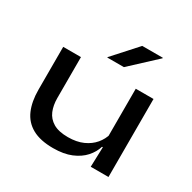

<svg xmlns="http://www.w3.org/2000/svg" viewBox="-157 -850 1020 1021"><g transform="rotate(30 353.0 -340.0)"><path d="M181 -479V-227.5Q181 -183.5 195.2 -149.2Q209.5 -115 242.8 -95.2Q276 -75.5 333 -75.5Q386 -75.5 424.8 -92.8Q463.5 -110 488 -139.2Q512.5 -168.5 522 -204.5L537.5 -122H516.5Q505.5 -85.5 477.8 -54.5Q450 -23.5 404.5 -4.5Q359 14.5 294 14.5Q215 14.5 166 -12.8Q117 -40 94.5 -91.8Q72 -143.5 72 -216.5V-479ZM626.5 -479V0H517.5L522 -139.5L517.5 -153V-479ZM433.5 -693.5H560V-690.5L405.5 -547H303.5V-549.5Z"/></g></svg>

Font: Anek Latin Expanded Medium
Style: Regular
Weight: 500
Width: 7
Designer: Yesha Goshar
Foundry: Ek Type
Version: Version 1.003